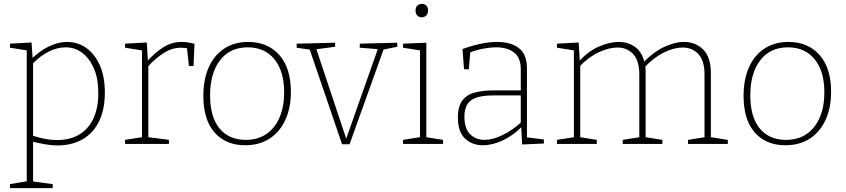

<svg xmlns="http://www.w3.org/2000/svg" viewBox="-20 -748 4399 998"><path d="M32 230V209L127 193L119 203V-494L127 -485L32 -500V-521L144 -527L150 -440L145 -443Q191 -487 238 -508.5Q285 -530 328 -530Q384 -530 428 -499Q472 -468 498.5 -409.5Q525 -351 525 -267Q525 -179 495 -117.5Q465 -56 409.5 -24Q354 8 278 8Q248 8 214.5 2Q181 -4 144 -13L152 -21V203L143 194L254 209V230ZM277 -20Q378 -20 434.5 -84Q491 -148 491 -264Q491 -340 468 -392.5Q445 -445 407 -473.5Q369 -502 321 -502Q279 -502 234.5 -480.5Q190 -459 147 -414L152 -429V-33L146 -44Q217 -20 277 -20Z M630 0V-21L725 -36L718 -27V-495L726 -485L630 -500V-521L743 -527L749 -426L744 -429Q787 -476 830 -503Q873 -530 925 -530Q957 -530 991 -520L986 -405H962L951 -506L957 -496Q948 -498 939 -499Q930 -500 921 -500Q874 -500 831 -472.5Q788 -445 746 -399L751 -413V-27L743 -36L858 -21V0Z M1270 -530Q1372 -530 1432 -462Q1492 -394 1492 -271Q1492 -188 1463.5 -125.5Q1435 -63 1382 -28Q1329 7 1254 7Q1154 7 1095.5 -59Q1037 -125 1037 -250Q1037 -335 1065 -398Q1093 -461 1145.5 -495.5Q1198 -530 1270 -530ZM1268 -502Q1175 -502 1123.5 -434.5Q1072 -367 1072 -252Q1072 -140 1121 -80.5Q1170 -21 1257 -21Q1321 -21 1365.5 -52Q1410 -83 1433.5 -138.5Q1457 -194 1457 -267Q1457 -378 1406.5 -440Q1356 -502 1268 -502Z M1850 -521 2045 -526V-505L1967 -489L1977 -500L1797 2H1758L1587 -499L1597 -489L1522 -500V-521L1722 -526V-505L1617 -491L1622 -500L1782 -20H1777L1946 -499L1951 -492L1850 -500Z M2196 -28 2188 -36 2283 -21V0H2075V-21L2170 -36L2163 -28V-493L2170 -485L2075 -500V-521L2196 -526ZM2172 -658Q2158 -658 2149 -667.5Q2140 -677 2140 -693Q2140 -710 2149.5 -719Q2159 -728 2173 -728Q2187 -728 2196 -719Q2205 -710 2205 -693Q2205 -676 2195 -667Q2185 -658 2172 -658Z M2719 -25 2711 -35 2807 -23V-2L2694 3L2689 -93L2693 -90Q2648 -44 2594 -18.5Q2540 7 2490 7Q2433 7 2396.5 -28.5Q2360 -64 2360 -137Q2360 -196 2384 -226.5Q2408 -257 2449.5 -267.5Q2491 -278 2542 -278H2694L2687 -270V-387Q2687 -448 2652 -475Q2617 -502 2559 -502Q2528 -502 2491.5 -495Q2455 -488 2416 -473L2425 -485L2417 -388H2392L2384 -493Q2433 -511 2478.5 -520.5Q2524 -530 2564 -530Q2635 -530 2677 -498Q2719 -466 2719 -393ZM2394 -141Q2394 -80 2423.5 -50.5Q2453 -21 2498 -21Q2541 -21 2592.5 -46Q2644 -71 2692 -115L2687 -102V-259L2694 -252H2546Q2464 -252 2429 -227Q2394 -202 2394 -141Z M3330 -424 3326 -425Q3375 -477 3431 -503.5Q3487 -530 3536 -530Q3595 -530 3635 -490.5Q3675 -451 3675 -369V-27L3667 -36L3763 -21V0H3556V-21L3650 -36L3642 -27V-361Q3642 -433 3610 -467Q3578 -501 3528 -501Q3484 -501 3431.5 -475.5Q3379 -450 3330 -398L3333 -408Q3335 -399 3335.5 -389.5Q3336 -380 3336 -370V-27L3329 -36L3423 -21V0H3217V-21L3311 -36L3303 -27V-361Q3303 -433 3271 -467Q3239 -501 3190 -501Q3146 -501 3093.5 -477Q3041 -453 2991 -401L2996 -413V-27L2988 -36L3082 -21V0H2875V-21L2971 -36L2963 -27V-494L2971 -485L2875 -500V-521L2988 -527L2994 -426L2989 -429Q3038 -482 3093 -506Q3148 -530 3197 -530Q3245 -530 3281 -504Q3317 -478 3330 -424Z M4078 -530Q4180 -530 4240 -462Q4300 -394 4300 -271Q4300 -188 4271.5 -125.5Q4243 -63 4190 -28Q4137 7 4062 7Q3962 7 3903.5 -59Q3845 -125 3845 -250Q3845 -335 3873 -398Q3901 -461 3953.5 -495.5Q4006 -530 4078 -530ZM4076 -502Q3983 -502 3931.5 -434.5Q3880 -367 3880 -252Q3880 -140 3929 -80.5Q3978 -21 4065 -21Q4129 -21 4173.5 -52Q4218 -83 4241.5 -138.5Q4265 -194 4265 -267Q4265 -378 4214.5 -440Q4164 -502 4076 -502Z"/></svg>

Font: Bitter Thin ExtraLight
Style: Regular
Weight: 250
Version: Version 2.002